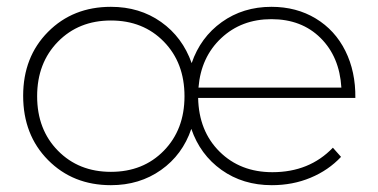

<svg xmlns="http://www.w3.org/2000/svg" viewBox="-20 -542 1107 563"><path d="M47.9 -261.2Q47.9 -375 120.8 -448.5Q193.8 -522 305.2 -522Q389.6 -522 452.4 -477.5Q515.1 -433.1 542 -356.9Q567.9 -432.6 630.4 -477.3Q692.9 -522 775.9 -522Q849.1 -522 905.8 -487.8Q962.4 -453.6 992.7 -392.8Q1022.9 -332 1022 -254.9H561Q563 -157.7 623.8 -97.4Q684.6 -37.1 778.8 -37.1Q887.2 -37.1 956.1 -108.9L980 -82Q942.9 -42.5 890.6 -20.8Q838.4 1 776.9 1Q692.4 1 629.6 -43.7Q566.9 -88.4 541 -164.1Q515.1 -87.9 452.1 -43.5Q389.2 1 305.2 1Q193.8 1 120.8 -72.8Q47.9 -146.5 47.9 -261.2ZM305.2 -38.1Q399.9 -38.1 460.4 -100.1Q521 -162.1 521 -259.8Q521 -357.9 460.4 -419.9Q399.9 -481.9 305.2 -481.9Q210.9 -481.9 149.9 -419.7Q88.9 -357.4 88.9 -259.8Q88.9 -162.1 149.9 -100.1Q210.9 -38.1 305.2 -38.1ZM562 -285.2H981Q975.6 -375.5 919.9 -430.7Q864.3 -485.8 775.9 -485.8Q688 -485.8 628.7 -430.2Q569.3 -374.5 562 -285.2Z"/></svg>

Font: Montserrat Ultra Light
Style: Regular
Weight: 200
Designer: Julieta Ulanovsky
Foundry: Julieta Ulanovsky
Version: Version 3.001;PS 003.001;hotconv 1.0.70;makeotf.lib2.5.58329